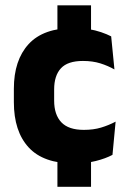

<svg xmlns="http://www.w3.org/2000/svg" viewBox="-20 -612 487 734"><path d="M328 -429.5H199.5V-591.5H328ZM328 102H199.5V-68.5H328ZM263 13Q146 13 89.5 -48.5Q33 -110 33 -221.5V-272.5Q33 -382 89.5 -443.5Q146 -505 262.5 -505Q292.5 -505 318.5 -500.8Q344.5 -496.5 366.5 -489Q388.5 -481.5 405 -473L417.5 -346.5Q393 -360.5 363.5 -369.8Q334 -379 297 -379Q239 -379 213 -351Q187 -323 187 -270V-227.5Q187 -173.5 214.5 -144.5Q242 -115.5 300.5 -115.5Q337 -115.5 366.2 -124.2Q395.5 -133 422 -147L410 -20Q384 -6 346 3.5Q308 13 263 13Z"/></svg>

Font: Anek Latin Medium
Style: Bold
Weight: 700
Version: Version 1.003